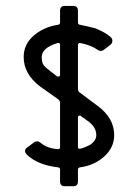

<svg xmlns="http://www.w3.org/2000/svg" viewBox="-20 -645 478 665"><path d="M156.7 -396.5 177.2 -380.9Q179.2 -379.9 181.6 -379.9Q188 -379.9 188 -385.7V-489.7Q188 -498 179.7 -496.1Q124.5 -479.5 124.5 -447.3Q124.5 -428.7 130.9 -419.9Q137.2 -411.1 156.7 -396.5ZM281.2 -228 259.3 -243.7Q257.3 -245.6 253.7 -244.1Q250 -242.7 250 -238.8V-134.8Q250 -129.4 256.3 -129.9Q264.6 -129.9 291.5 -143.1Q313.5 -157.7 313.5 -177.2Q313.5 -206.1 281.2 -228ZM250 -607.9V-567.4Q250 -560.1 257.3 -559.1Q285.2 -553.7 310.1 -546.9Q345.2 -533.2 364.3 -515.6Q369.6 -510.3 369.1 -502.9Q369.1 -495.6 363.3 -490.7L339.4 -472.2Q329.1 -464.8 318.4 -472.2Q295.4 -488.8 257.3 -496.1Q254.4 -497.1 252.2 -494.4Q250 -491.7 250 -489.7V-336.9Q250 -327.6 257.3 -323.7L317.4 -278.8Q375.5 -236.3 375.5 -177.2Q375.5 -133.8 340.8 -102.8Q306.2 -71.8 257.3 -65.4Q250 -64.5 250 -57.1V-16.6Q250 0 233.4 0H204.6Q188 0 188 -16.6V-57.1Q188 -64.5 180.7 -65.4Q110.4 -73.7 73.7 -108.9Q59.1 -123.5 74.7 -134.8L98.6 -152.3Q108.9 -158.7 118.2 -152.3Q143.1 -130.4 180.7 -128.4Q188 -128.4 188 -134.8V-288.6Q188 -295.9 180.7 -301.8L119.1 -345.2Q62 -388.7 62 -447.3Q62 -491.7 96.9 -521.7Q131.8 -551.8 180.7 -559.1Q188 -560.1 188 -567.4V-607.9Q188 -624.5 204.6 -624.5H233.4Q250 -624.5 250 -607.9Z"/></svg>

Font: GOSTRUS
Style: type_B
Weight: 400
Designer: Юрий и Татьяна Кривогуз
Version: Version 02.00